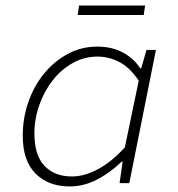

<svg xmlns="http://www.w3.org/2000/svg" viewBox="-20 -660 640 692"><path d="M231 12Q155 12 108.5 -34Q62 -80 62 -171Q62 -235 82.5 -293Q103 -351 139 -395Q175 -439 224 -465.5Q273 -492 330 -492Q384 -492 423.5 -470.5Q463 -449 485 -414H489L508 -480H542L446 0H411L422 -77H418Q378 -38 330 -13Q282 12 231 12ZM239 -24Q285 -24 334.5 -51Q384 -78 430 -129L480 -369Q449 -416 411 -436Q373 -456 331 -456Q283 -456 241.5 -432.5Q200 -409 169.5 -370Q139 -331 121.5 -281Q104 -231 104 -179Q104 -100 140.5 -62Q177 -24 239 -24ZM260 -606 265 -640H503L498 -606Z"/></svg>

Font: Source Code Pro Light
Style: Italic
Weight: 300
Italic angle: -11°
Monospace: yes
Designer: Paul D. Hunt, Teo Tuominen
Foundry: Adobe Systems Incorporated
Version: Version 1.050;PS 1.000;hotconv 16.6.51;makeotf.lib2.5.65220